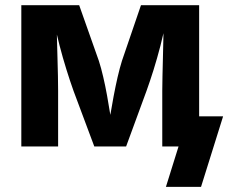

<svg xmlns="http://www.w3.org/2000/svg" viewBox="-20 -566 882 742"><path d="M62.4 0V-545.9H286L362 -330.9Q370.8 -303.9 378.9 -268.8Q387.1 -233.8 393.9 -195.9Q400.8 -158 406.4 -122Q412 -86.1 415.8 -57.2H396.9Q400.5 -85.4 406.2 -121.1Q412 -156.8 419.3 -195Q426.5 -233.1 434.6 -268.4Q442.8 -303.7 451.3 -330.9L524.8 -545.9H749.6V0H607.1V-215.5Q607.1 -238.9 607.9 -271.5Q608.7 -304.1 609.6 -341.3Q610.4 -378.6 611.3 -416.1Q612.2 -453.6 612.4 -486.9H621.9Q612.3 -436.8 599.7 -388.1Q587 -339.4 573.3 -295.5Q559.5 -251.6 546.5 -215.5L467.4 0H344.4L263.9 -215.5Q250.5 -253 236.7 -297.4Q222.8 -341.8 210.2 -390.1Q197.6 -438.4 188.2 -486.9H198.8Q199.1 -455.7 200.1 -418.6Q201.1 -381.5 202.1 -343.8Q203.1 -306.1 203.9 -272.7Q204.6 -239.3 204.6 -215.5V0ZM621.2 156.2 670 0H630.1V-116.4H842.2L756.9 156.2Z"/></svg>

Font: Inter Variable LoSnoCo
Style: Regular
Weight: 400
Designer: Rasmus Andersson
Foundry: rsms
Version: Version 4.000;git-a52131595; featfreeze: case,dlig,ss01,ss02